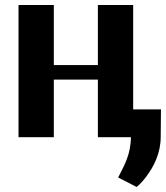

<svg xmlns="http://www.w3.org/2000/svg" viewBox="-20 -548 663 767"><path d="M54 0H195V-230H371V0H512V-528H371V-288H195V-528H54ZM452 161 526 199C540 187 552 174 564 158C594 118 622 65 622 -2L623 -111H503V-3C503 70 476 113 452 161Z"/></svg>

Font: Aerodynamic
Style: Regular
Weight: 500
Designer: Google
Version: Version 2.000980; 2014